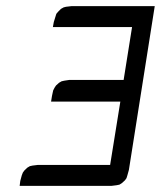

<svg xmlns="http://www.w3.org/2000/svg" viewBox="-20 -604 523 624"><path d="M43.9 0 45.9 -16.1 50.8 -34.2 54.2 -43 59.1 -49.8 68.8 -59.1 77.1 -64 85.9 -65.9 102.1 -67.9H337.9L371.1 -273.9H146L148.9 -292L152.8 -310.1L157.2 -318.8L162.1 -326.2L171.9 -335L180.2 -339.8L189 -341.8L205.1 -344.2H381.8L409.2 -516.1H151.9L154.8 -532.2L160.2 -549.8L163.1 -559.1L168.9 -565.9L178.2 -575.2L187 -580.1L194.8 -582L211.9 -584H482.9L398.9 -51.8L394 -34.2L391.1 -24.9L386.2 -18.1L376 -8.8L368.2 -3.9L358.9 -2L342.8 0Z"/></svg>

Font: Petahja
Style: Italic
Weight: 400
Designer: T. Christopher White
Version: Version 1.1